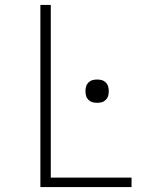

<svg xmlns="http://www.w3.org/2000/svg" viewBox="-20 -755 640 775"><path d="M143 0V-735H185V-38H511V0ZM372 -340Q362 -340 353 -342.5Q344 -345 337 -352Q330 -359 327.5 -368Q325 -377 325 -387Q325 -397 327.5 -406Q330 -415 337 -422Q344 -429 353 -431.5Q362 -434 372 -434Q382 -434 391 -431.5Q400 -429 407 -422Q414 -415 416.5 -406Q419 -397 419 -387Q419 -377 416.5 -368Q414 -359 407 -352Q400 -345 391 -342.5Q382 -340 372 -340Z"/></svg>

Font: Iosevka Extralight Extended
Style: Regular
Weight: 200
Width: 7
Monospace: yes
Designer: Belleve Invis
Foundry: Belleve Invis
Version: Version 32.5.0; ttfautohint (v1.8.4)